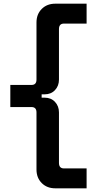

<svg xmlns="http://www.w3.org/2000/svg" viewBox="-20 -776 506 1042"><path d="M280 246Q235 246 206.5 217.5Q178 189 178 144V-166Q178 -195 151 -195H36V-315H151Q178 -315 178 -344V-654Q178 -699 206.5 -727.5Q235 -756 280 -756H450V-648H327Q300 -648 300 -618V-344Q300 -310 278.5 -287Q257 -264 222 -264H206V-246H222Q257 -246 278.5 -223Q300 -200 300 -166V108Q300 138 327 138H450V246Z"/></svg>

Font: Space Grotesk Light
Style: Bold
Weight: 700
Version: Version 2.000